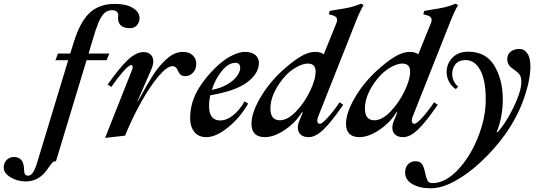

<svg xmlns="http://www.w3.org/2000/svg" viewBox="-214 -732 2905 1036"><path d="M539 -634Q539 -613 525.5 -596.5Q512 -580 486 -580Q455 -580 439 -594Q423 -608 423 -634L424 -651Q424 -663 415 -670Q406 -677 391 -677Q366 -677 349 -661Q332 -645 318 -612Q304 -579 286 -517L264 -443H376L361 -407H253L88 138Q75 138 67.5 146.5Q60 155 44 178Q-2 247 -75 247Q-120 247 -157 224.5Q-194 202 -194 173Q-194 146 -177.5 130.5Q-161 115 -139 115Q-84 115 -84 187Q-84 216 -62 216Q-47 216 -35 197Q-23 178 -11 137L154 -407H85L99 -443H165L183 -501Q218 -615 270 -663Q322 -711 406 -711Q467 -711 503 -689Q539 -667 539 -634Z M497 -351Q502 -364 502 -369Q502 -381 495 -381Q481 -381 448.5 -343.5Q416 -306 387 -263L367 -276Q432 -368 476.5 -409.5Q521 -451 560 -451Q585 -451 599 -437.5Q613 -424 613 -401Q613 -384 604 -361L527 -184H529L540 -203Q579 -275 611.5 -326Q644 -377 686 -414.5Q728 -452 772 -452Q806 -452 825.5 -434Q845 -416 845 -388Q845 -358 827 -339.5Q809 -321 785 -321Q762 -321 752 -339Q750 -343 744.5 -354Q739 -365 732.5 -370Q726 -375 717 -375Q688 -375 643 -322.5Q598 -270 549 -183.5Q500 -97 461 0L353 12Z M921 -218Q914 -190 914 -159Q914 -82 975 -82Q1007 -82 1041 -107.5Q1075 -133 1106 -185L1125 -173Q1082 -98 1017 -45Q952 8 899 8Q857 8 834.5 -20.5Q812 -49 812 -94Q812 -181 859.5 -257Q907 -333 979 -394Q1012 -421 1046.5 -436.5Q1081 -452 1108 -452Q1144 -452 1163.5 -435.5Q1183 -419 1183 -393Q1183 -336 1120.5 -288.5Q1058 -241 921 -218ZM929 -247Q977 -256 1012 -276.5Q1047 -297 1064.5 -321Q1082 -345 1082 -366Q1082 -393 1056 -393Q1019 -393 983.5 -350Q948 -307 929 -247Z M1143 -64Q1143 -122 1188.5 -201Q1234 -280 1303 -345Q1358 -396 1403 -424Q1448 -452 1489 -452Q1515 -452 1533 -439L1601 -607Q1605 -616 1605 -625Q1605 -641 1585 -648L1560 -655L1565 -673L1599 -679Q1646 -686 1674.5 -692.5Q1703 -699 1734 -712L1748 -705Q1727 -670 1703 -608L1504 -106Q1498 -93 1498 -81Q1498 -73 1501.5 -68.5Q1505 -64 1512 -64Q1525 -64 1558.5 -102Q1592 -140 1618 -180L1638 -167Q1576 -76 1532.5 -34Q1489 8 1452 8Q1423 8 1408 -6Q1393 -20 1393 -43Q1393 -60 1400 -77L1420 -126H1415Q1381 -70 1322.5 -31Q1264 8 1216 8Q1143 8 1143 -64ZM1489 -346Q1489 -389 1447 -389Q1422 -389 1390 -372Q1358 -355 1331 -328Q1293 -288 1269 -240Q1245 -192 1245 -147Q1245 -83 1296 -83Q1337 -83 1382 -129Q1427 -175 1458 -238.5Q1489 -302 1489 -346Z M1653 -64Q1653 -122 1698.5 -201Q1744 -280 1813 -345Q1868 -396 1913 -424Q1958 -452 1999 -452Q2025 -452 2043 -439L2111 -607Q2115 -616 2115 -625Q2115 -641 2095 -648L2070 -655L2075 -673L2109 -679Q2156 -686 2184.5 -692.5Q2213 -699 2244 -712L2258 -705Q2237 -670 2213 -608L2014 -106Q2008 -93 2008 -81Q2008 -73 2011.5 -68.5Q2015 -64 2022 -64Q2035 -64 2068.5 -102Q2102 -140 2128 -180L2148 -167Q2086 -76 2042.5 -34Q1999 8 1962 8Q1933 8 1918 -6Q1903 -20 1903 -43Q1903 -60 1910 -77L1930 -126H1925Q1891 -70 1832.5 -31Q1774 8 1726 8Q1653 8 1653 -64ZM1999 -346Q1999 -389 1957 -389Q1932 -389 1900 -372Q1868 -355 1841 -328Q1803 -288 1779 -240Q1755 -192 1755 -147Q1755 -83 1806 -83Q1847 -83 1892 -129Q1937 -175 1968 -238.5Q1999 -302 1999 -346Z M1972 200Q1972 170 1988 154Q2004 138 2027 138Q2053 138 2063.5 154Q2074 170 2080 201Q2086 229 2093 242.5Q2100 256 2119 256Q2188 256 2255 186Q2322 116 2364.5 10Q2407 -96 2407 -195Q2407 -299 2377.5 -353.5Q2348 -408 2297 -408Q2263 -408 2244.5 -386.5Q2226 -365 2226 -333Q2226 -314 2234 -296Q2242 -278 2258 -265L2246 -251Q2222 -266 2209 -291Q2196 -316 2196 -343Q2196 -388 2227 -420.5Q2258 -453 2313 -453Q2408 -453 2453.5 -377.5Q2499 -302 2499 -195Q2499 -147 2490 -101Q2481 -55 2466 -20L2470 -18Q2497 -46 2527 -97Q2557 -148 2578 -201Q2599 -254 2599 -289Q2599 -318 2588.5 -331Q2578 -344 2555 -360Q2523 -380 2523 -412Q2523 -440 2542.5 -454Q2562 -468 2587 -468Q2615 -468 2631.5 -444Q2648 -420 2648 -375Q2648 -300 2612.5 -199Q2577 -98 2509 -3Q2452 75 2381.5 141Q2311 207 2240 245.5Q2169 284 2111 284Q2049 284 2010.5 261Q1972 238 1972 200Z"/></svg>

Font: Ibarra Real Nova
Style: Bold Italic
Weight: 700
Italic angle: -22°
Designer: Jose Maria Ribagorda & Octavio Pardo
Foundry: Octavio Pardo
Version: Version 1.014